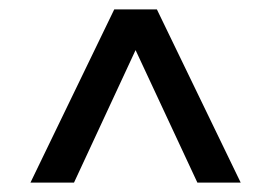

<svg xmlns="http://www.w3.org/2000/svg" viewBox="-20 -760 580 410"><path d="M45 -370 224 -740H315L494 -370H401.5L269.5 -653L138 -370Z"/></svg>

Font: Encode Sans Cnd Md
Style: Regular
Weight: 500
Width: 3
Designer: Multiple Designers
Foundry: Impallari Type
Version: Version 3.002; ttfautohint (v1.8.3) -l 8 -r 50 -G 200 -x 14 